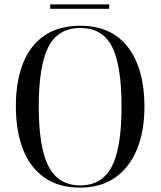

<svg xmlns="http://www.w3.org/2000/svg" viewBox="-20 -842 729 872"><path d="M344 10Q246 10 181 -36Q116 -82 84 -165Q52 -248 52 -359Q52 -471 84 -553Q116 -635 181 -680Q246 -725 345 -725Q487 -725 561.5 -627Q636 -529 636 -358Q636 -246 602 -163.5Q568 -81 503 -35.5Q438 10 344 10ZM344 0Q443 0 487.5 -85Q532 -170 532 -358Q532 -546 488.5 -630.5Q445 -715 345 -715Q245 -715 200.5 -630.5Q156 -546 156 -358Q156 -171 201 -85.5Q246 0 344 0ZM208 -802V-822H476V-802Z"/></svg>

Font: Noto Serif Display SemiCondensed
Style: Regular
Weight: 400
Width: 4
Designer: Monotype Design Team
Foundry: Monotype Imaging Inc.
Version: Version 2.009